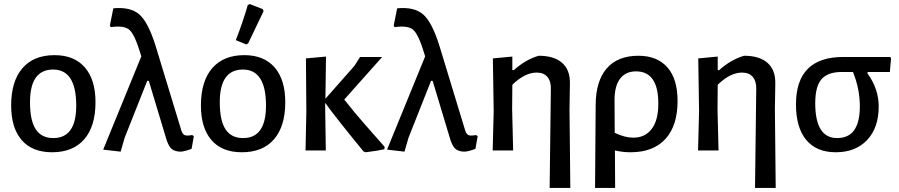

<svg xmlns="http://www.w3.org/2000/svg" viewBox="-20 -742 4432 947"><path d="M249 -470Q346 -470 398.5 -409.5Q451 -349 451 -238Q451 -119 395.5 -55Q340 9 237 9Q139 9 87 -51Q35 -111 35 -222Q35 -341 90.5 -405.5Q146 -470 249 -470ZM128 -238Q128 -147 156.5 -104Q185 -61 243 -61Q356 -61 356 -221Q356 -399 242 -399Q128 -399 128 -238Z M575 6 489 -4 677 -464 672 -480Q645 -570 619 -594Q593 -618 526 -608L522 -617L539 -701Q623 -709 667 -671Q711 -633 748 -514L874 -100Q880 -80 891 -75.5Q902 -71 928 -76L936 -70L925 -8Q889 6 869 6Q839 5 824 -10Q809 -25 798 -64L714 -343H706L595 -63Z M1202 -717 1212 -722 1276 -697 1280 -687Q1250 -625 1204 -528L1194 -523L1143 -544Q1177 -630 1202 -717ZM1185 -470Q1282 -470 1334.5 -409.5Q1387 -349 1387 -238Q1387 -119 1331.5 -55Q1276 9 1173 9Q1075 9 1023 -51Q971 -111 971 -222Q971 -341 1026.5 -405.5Q1082 -470 1185 -470ZM1064 -238Q1064 -147 1092.5 -104Q1121 -61 1179 -61Q1292 -61 1292 -221Q1292 -399 1178 -399Q1064 -399 1064 -238Z M1487 0 1491 -193 1489 -454 1588 -463 1585 -255 1728 -417 1756 -461H1865L1678 -251Q1698 -225 1725.5 -192Q1753 -159 1773.5 -135.5Q1794 -112 1828.5 -73Q1863 -34 1877 -18L1876 -6Q1848 1 1784 9L1773 5Q1620 -182 1584 -235V-202L1587 0Z M1975 6 1889 -4 2077 -464 2072 -480Q2045 -570 2019 -594Q1993 -618 1926 -608L1922 -617L1939 -701Q2023 -709 2067 -671Q2111 -633 2148 -514L2274 -100Q2280 -80 2291 -75.5Q2302 -71 2328 -76L2336 -70L2325 -8Q2289 6 2269 6Q2239 5 2224 -10Q2209 -25 2198 -64L2114 -343H2106L1995 -63Z M2507 -463V-396H2514Q2572 -448 2637 -467Q2713 -467 2752.5 -432Q2792 -397 2791 -332L2789 -202L2793 185H2691L2697 -303Q2698 -341 2680 -362.5Q2662 -384 2627 -384Q2569 -384 2507 -324L2506 -202L2511 0H2410L2415 -193L2411 -454Z M2915 185 2918 -222Q2918 -341 2972 -404Q3026 -467 3129 -467Q3221 -467 3271.5 -410Q3322 -353 3322 -244Q3322 -122 3262 -56.5Q3202 9 3090 9Q3051 9 3013 0L3014 185ZM3011 -248 3012 -87Q3061 -63 3104 -63Q3161 -63 3194 -105.5Q3227 -148 3227 -231Q3227 -390 3117 -390Q3066 -390 3038.5 -354Q3011 -318 3011 -248Z M3520 -463V-396H3527Q3585 -448 3650 -467Q3726 -467 3765.5 -432Q3805 -397 3804 -332L3802 -202L3806 185H3704L3710 -303Q3711 -341 3693 -362.5Q3675 -384 3640 -384Q3582 -384 3520 -324L3519 -202L3524 0H3423L3428 -193L3424 -454Z M4102 9Q4007 9 3956.5 -52Q3906 -113 3906 -227Q3906 -461 4139 -461H4371L4375 -454L4369 -387H4260L4258 -381Q4314 -304 4314 -217Q4314 -112 4257 -51.5Q4200 9 4102 9ZM4109 -61Q4221 -61 4221 -217Q4221 -304 4187 -387H4132Q4063 -387 4032 -351.5Q4001 -316 4001 -233Q4001 -61 4109 -61Z"/></svg>

Font: Alegreya Sans Medium
Style: Regular
Weight: 500
Designer: Juan Pablo del Peral
Foundry: Huerta Tipografica
Version: Version 2.007